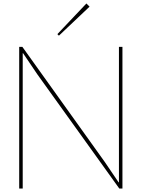

<svg xmlns="http://www.w3.org/2000/svg" viewBox="-20 -1078 810 1098"><path d="M680.2 -810.1V0H662.1L192.9 -653.8L111.8 -773.9H109.9V0H89.8V-810.1H107.9L579.1 -151.9L658.2 -35.2H660.2V-810.1ZM474.1 -1058.1 492.2 -1040 316.9 -874 308.1 -882.8Z"/></svg>

Font: Sinkin Sans 100 Thin
Style: Regular
Weight: 100
Designer: Keith Bates
Foundry: K-Type
Version: Sinkin Sans (version 1.0)  by Keith Bates   •   © 2014   www